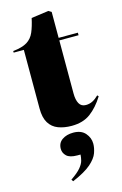

<svg xmlns="http://www.w3.org/2000/svg" viewBox="-151 -761 743 1166"><g transform="rotate(-15 220.0 -178.0)"><path d="M236 14Q189 14 152 0Q115 -14 94.5 -47.5Q74 -81 74 -138V-507H10V-517Q68 -523 98.5 -542Q129 -561 144 -596Q159 -631 170 -682L279 -697L297 -686V-523H418V-507H297V-173Q297 -133 310 -109.5Q323 -86 352 -86Q375 -86 394.5 -96Q414 -106 433 -125L440 -117Q402 -56 355 -21Q308 14 236 14ZM157 341 149 329Q193 299 212 276Q231 253 236 234Q241 215 242 196H222Q175 196 155 177Q135 158 135 132Q135 95 163 75.5Q191 56 233 56Q283 56 308.5 85.5Q334 115 334 152Q334 179 323 210Q312 241 274.5 274Q237 307 157 341Z"/></g></svg>

Font: Display Black
Style: Regular
Weight: 900
Designer: Latin by Veronika Burian and Jose Scaglione. Greek by Irene Vlachou. Cyrillic by Vera Evstafieva.
Foundry: TypeTogether
Version: Version 3.002